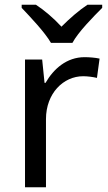

<svg xmlns="http://www.w3.org/2000/svg" viewBox="-20 -786 453 806"><path d="M194 -606H284C308 -651 371 -715 409 -753V-766H347C312 -743 274 -710 238 -674C205 -710 166 -743 131 -766H71V-753C107 -715 168 -651 194 -606ZM335 -546C260 -546 205 -497 171 -438H167L157 -536H85V0H173V-286C173 -394 246 -466 329 -466C347 -466 370 -463 387 -459L398 -540C380 -544 355 -546 335 -546Z"/></svg>

Font: Noto Sans Mro
Style: Regular
Weight: 400
Designer: Monotype Design Team
Foundry: Monotype Imaging Inc.
Version: Version 2.001